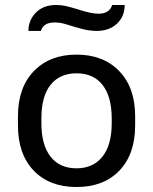

<svg xmlns="http://www.w3.org/2000/svg" viewBox="-20 -740 614 770"><path d="M368 -616Q334 -616 298 -627Q289 -629 281.5 -631.5Q274 -634 267 -636Q242 -644 228.5 -647Q215 -650 199 -650Q154 -650 144 -616H94Q94 -659 124 -689.5Q154 -720 205 -720Q224 -720 240.5 -716.5Q257 -713 272 -708.5Q287 -704 294 -702Q345 -685 375 -685Q419 -685 430 -720H480Q480 -674 449 -645Q418 -616 368 -616ZM522 -274V-237Q522 -122 459 -56Q396 10 287 10Q178 10 115 -56Q52 -122 52 -237V-274Q52 -389 116 -455Q180 -521 287 -521Q394 -521 458 -455Q522 -389 522 -274ZM146 -265V-246Q146 -159 182.5 -112Q219 -65 287 -65Q353 -65 390.5 -111.5Q428 -158 428 -246V-265Q428 -352 391.5 -399Q355 -446 287 -446Q220 -446 183 -400Q146 -354 146 -265Z"/></svg>

Font: Chivo
Style: Regular
Weight: 400
Designer: Hector Gatti
Foundry: Omnibus-Type
Version: Version 1.006; ttfautohint (v1.4.1)